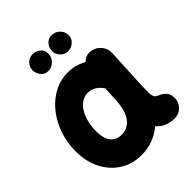

<svg xmlns="http://www.w3.org/2000/svg" viewBox="-242 -920 1124 1124"><g transform="rotate(-45 319.5 -358.0)"><path d="M553.7 61.5Q482.4 61.5 439.5 12.2Q363.8 76.2 264.2 76.2Q189.9 76.2 131.6 39.6Q73.2 2.9 39.8 -62.3Q6.3 -127.4 6.3 -211.9Q6.3 -285.6 29.1 -350.8Q51.8 -416 92 -465.8Q132.3 -515.6 185.8 -543.9Q239.3 -572.3 301.3 -572.3Q363.8 -572.3 417 -541Q444.3 -570.3 485.4 -564.5Q520 -559.6 543.5 -531.5Q566.9 -503.4 564.9 -470.2L553.7 -241.7Q553.2 -228 552.5 -208.3Q551.8 -188.5 551.5 -170.7Q551.3 -152.8 551.8 -143.6Q552.7 -129.9 558.1 -118.9Q563.5 -107.9 581.5 -101.1Q601.6 -93.8 619.6 -76.2Q637.7 -58.6 637.7 -22Q637.7 12.2 613 36.9Q588.4 61.5 553.7 61.5ZM266.6 -90.8Q316.9 -90.8 348.9 -131.6Q380.9 -172.4 385.7 -263.7Q385.7 -264.2 385.7 -265.1L390.1 -351.1Q352.5 -405.3 299.3 -405.3Q262.2 -405.3 233.9 -379.4Q205.6 -353.5 189.9 -309.1Q174.3 -264.6 174.3 -209.5Q174.3 -150.4 198.2 -120.6Q222.2 -90.8 266.6 -90.8ZM458.5 -724.1Q458.5 -694.3 437.5 -676.3Q416.5 -658.2 391.1 -658.2Q361.8 -658.2 342.8 -678.7Q323.7 -699.2 323.7 -723.6Q323.7 -752 341.3 -772.7Q358.9 -793.5 386.2 -793.5Q416 -793.5 437.3 -773.2Q458.5 -752.9 458.5 -724.1ZM298.3 -731.9Q298.3 -701.2 276.9 -679.7Q255.4 -658.2 224.6 -658.2Q195.8 -658.2 179.7 -680.4Q163.6 -702.6 163.6 -726.1Q163.6 -753.9 183.1 -773.7Q202.6 -793.5 230.5 -793.5Q254.9 -793.5 276.6 -777.1Q298.3 -760.7 298.3 -731.9Z"/></g></svg>

Font: Mikhak-FD Black
Style: Regular
Weight: 900
Designer: Amin Abedi
Version: Version 3.2